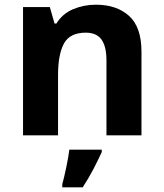

<svg xmlns="http://www.w3.org/2000/svg" viewBox="-20 -576 697 817"><path d="M388 -556Q476 -556 529 -508.5Q582 -461 582 -356V0H433V-319Q433 -378 412 -407.5Q391 -437 345 -437Q277 -437 252 -390.5Q227 -344 227 -257V0H78V-546H192L212 -476H220Q246 -518 291.5 -537Q337 -556 388 -556ZM413 71Q398 104 378 142.5Q358 181 332 221H245V208Q253 179 262 136Q271 93 275 61H413Z"/></svg>

Font: Noto Sans Gurmukhi UI
Style: Bold
Weight: 700
Designer: Jelle Bosma - Monotype Design Team
Foundry: Monotype Imaging Inc.
Version: Version 2.004; ttfautohint (v1.8.4.7-5d5b)